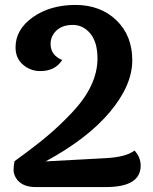

<svg xmlns="http://www.w3.org/2000/svg" viewBox="-20 -758 621 778"><path d="M550 -87Q550 0 409 0H125Q75 0 51 -28Q35 -48 35 -68.5Q35 -89 39 -105Q114 -159 166.5 -202.5Q219 -246 270 -300Q375 -410 375 -521Q375 -587 346 -622Q317 -657 275 -657Q233 -657 209 -634.5Q185 -612 185 -580Q185 -534 232 -515Q204 -470 143 -470Q103 -470 73 -496Q43 -522 43 -566Q43 -639 113.5 -688.5Q184 -738 285.5 -738Q387 -738 451.5 -676Q516 -614 516 -513.5Q516 -413 426 -305Q336 -197 165 -104L406 -117Q490 -121 525 -148Q550 -121 550 -87Z"/></svg>

Font: Laila SemiBold
Style: Regular
Weight: 600
Designer: Hitesh Malaviya
Foundry: Indian Type Foundry
Version: Version 1.302;PS 1.0;hotconv 1.0.78;makeotf.lib2.5.61930; tt